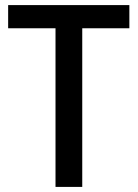

<svg xmlns="http://www.w3.org/2000/svg" viewBox="-20 -734 542 754"><path d="M303 0H198V-623H12V-714H488V-623H303Z"/></svg>

Font: Noto Sans Gurmukhi UI SemiCondensed Medium
Style: Regular
Weight: 500
Width: 4
Designer: Jelle Bosma - Monotype Design Team
Foundry: Monotype Imaging Inc.
Version: Version 2.004; ttfautohint (v1.8.4.7-5d5b)